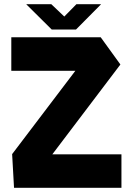

<svg xmlns="http://www.w3.org/2000/svg" viewBox="-20 -897 634 917"><path d="M34 -559V-719H461L555 -589L230 -160H560V0H47L38 -160V-161L340 -559ZM227 -756 106 -876V-877H225L287 -818L345 -877H462V-876L343 -756Z"/></svg>

Font: Foldit Thin
Style: Bold
Weight: 700
Version: Version 1.003